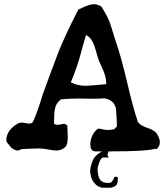

<svg xmlns="http://www.w3.org/2000/svg" viewBox="-20 -719 787 912"><path d="M495.1 25.4Q499 29.3 492.2 29.3Q468.8 28.3 465.8 30.3Q457 37.1 452.1 50.8Q443.4 73.2 443.4 87.9Q443.4 91.8 445.3 105.5Q448.2 128.9 460.9 140.6Q469.7 147.5 484.4 149.4Q500 151.4 506.8 147.5Q514.6 143.6 521.5 126Q524.4 118.2 532.7 120.6Q541 123 540 130.9Q539.1 150.4 534.2 158.2Q527.3 167 510.7 171.9Q507.8 172.9 486.3 172.9Q464.8 172.9 461.9 171.9Q446.3 168 435.5 158.2Q417 139.6 412.1 120.1Q408.2 100.6 408.2 93.8Q408.2 82 413.1 64.5Q421.9 31.2 441.4 15.6Q467.8 -4.9 480.5 -4.9Q486.3 -4.9 494.1 0Q497.1 2 492.2 9.8Q487.3 17.6 495.1 25.4ZM388.7 -552.7Q383.8 -540 364.7 -468.3Q345.7 -396.5 316.4 -328.1Q346.7 -311.5 387.7 -311.5Q402.3 -311.5 484.4 -319.3V-327.1Q484.4 -339.8 481 -353Q477.5 -366.2 474.1 -375.5Q470.7 -384.8 462.9 -401.4Q455.1 -418 451.2 -427.7Q445.3 -441.4 436.5 -474.1Q427.7 -506.8 417.5 -524.9Q407.2 -543 388.7 -552.7ZM727.5 -13.7Q724.6 -10.7 719.2 -11.7Q713.9 -12.7 710.9 -10.7Q661.1 0 515.6 0H433.6Q409.2 0 409.2 -32.2Q409.2 -69.3 433.6 -97.7Q443.4 -108.4 451.2 -108.4Q454.1 -108.4 466.3 -105Q478.5 -101.6 491.2 -101.6Q506.8 -101.6 523.4 -105.5Q525.4 -109.4 527.3 -111.3Q529.3 -113.3 530.8 -113.8Q532.2 -114.3 533.2 -115.2Q534.2 -116.2 534.7 -119.6Q535.2 -123 535.2 -128.9Q535.2 -146.5 531.2 -197.3Q531.2 -199.2 530.8 -202.6Q530.3 -206.1 527.3 -214.4Q524.4 -222.7 519 -229.5Q513.7 -236.3 502 -243.2Q490.2 -250 474.6 -252Q455.1 -250 421.9 -250Q410.2 -250 386.7 -250.5Q363.3 -251 350.6 -251Q312.5 -251 269.5 -247.1Q258.8 -238.3 252 -229Q245.1 -219.7 242.2 -207Q239.3 -194.3 238.3 -186Q237.3 -177.7 237.3 -158.7Q237.3 -139.6 236.3 -130.9Q245.1 -126 253.9 -126Q259.8 -126 269.5 -128.4Q279.3 -130.9 283.2 -130.9Q292 -130.9 299.8 -122.1Q301.8 -81.1 301.8 -69.3Q301.8 -33.2 292 -22.5Q273.4 -3.9 247.1 -3.9Q236.3 -3.9 210 -8.8Q183.6 -13.7 168 -13.7H161.1Q146.5 -13.7 122.1 -12.7Q97.7 -11.7 83 -10.7Q80.1 -9.8 73.7 -6.8Q67.4 -3.9 62.5 -3.9Q51.8 -3.9 33.2 -17.6Q30.3 -22.5 23.9 -29.3Q17.6 -36.1 13.7 -42Q9.8 -47.9 9.8 -55.7Q12.7 -101.6 63.5 -131.8Q73.2 -136.7 82 -136.7Q87.9 -136.7 100.1 -134.3Q112.3 -131.8 117.2 -131.8Q127.9 -131.8 133.8 -136.7Q141.6 -148.4 153.8 -182.1Q166 -215.8 174.8 -244.1L183.6 -272.5Q200.2 -317.4 223.6 -381.3Q247.1 -445.3 258.3 -473.6Q269.5 -502 293.5 -554.2Q317.4 -606.4 351.6 -672.9Q402.3 -699.2 424.8 -699.2Q441.4 -699.2 460.9 -688.5Q476.6 -665 487.3 -643.6Q498 -622.1 502.4 -609.4Q506.8 -596.7 514.6 -571.3Q522.5 -545.9 527.3 -530.3Q554.7 -453.1 584.5 -325.2Q614.3 -197.3 635.7 -138.7Q647.5 -122.1 682.1 -110.8Q716.8 -99.6 727.5 -80.1Q739.3 -59.6 739.3 -43Q739.3 -27.3 727.5 -13.7Z"/></svg>

Font: LPEducational
Style: Medium
Weight: 500
Designer: Based on Essays1743, by John Stracke, which says:

Based on the typeface in a 1743 English translation of the essays of 
Version: Version 001.204